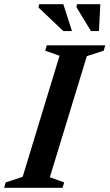

<svg xmlns="http://www.w3.org/2000/svg" viewBox="-44 -891 520 911"><path d="M238.5 -626.5 170.5 -650.5 178 -676H455.5L448 -650.5L368 -624.5L192.5 -50L260.5 -25.5L253 0H-24.5L-17 -25.5L63.5 -52ZM297.5 -743.5H256.5L138.5 -855.5L142 -871H256.5ZM425.5 -743.5H387.5L318.5 -857.5L321.5 -871H432Z"/></svg>

Font: Newsreader 16pt 16pt SemiBold
Style: Italic
Weight: 600
Italic angle: -17°
Version: Version 1.003